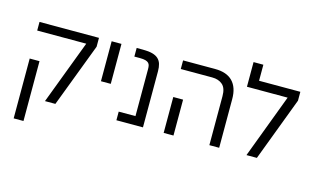

<svg xmlns="http://www.w3.org/2000/svg" viewBox="-107 -1045 2505 1550"><g transform="rotate(15 1145.5 -270.0)"><path d="M499 -534H89V-606H586V-532L384 0H297ZM89 -300H171V200H89Z M692 -606H774V-272H692Z M894 -72H1034V-466Q1034 -481 1031.5 -493.5Q1029 -506 1020.5 -515Q1012 -524 994.5 -529Q977 -534 947 -534H901V-606H953Q1001 -606 1032.5 -597.5Q1064 -589 1082.5 -571.5Q1101 -554 1108.5 -528.5Q1116 -503 1116 -469V0H894Z M1671 -410Q1671 -477 1638 -505.5Q1605 -534 1552 -534H1289V-606H1557Q1654 -606 1703.5 -555Q1753 -504 1753 -407V0H1671ZM1289 -300H1371V0H1289Z M2182 -534H1842V-740H1924V-606H2269V-532L2068 0H1981Z"/></g></svg>

Font: IBM Plex Sans Hebrew
Style: Regular
Weight: 400
Designer: Mike Abbink, Paul van der Laan, Pieter van Rosmalen, Yanek Iontef
Foundry: Bold Monday
Version: Version 1.2